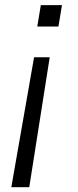

<svg xmlns="http://www.w3.org/2000/svg" viewBox="-20 -563 313 767"><path d="M227.6 -542.6H143.1L128.9 -457H213.4ZM25.2 184.7H96.9L178.6 -334.2H116.1Z"/></svg>

Font: TID UI Light
Style: Italic
Weight: 300
Italic angle: -9.39999°
Designer: The TID Project Authors
Foundry: Bakken & Bæck
Version: Version 1.001;hotconv 1.0.109;makeotfexe 2.5.65596